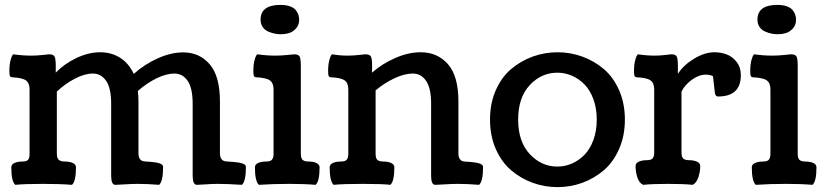

<svg xmlns="http://www.w3.org/2000/svg" viewBox="-20 -747 3352 780"><path d="M206.5 -478.5V-451.7Q241.7 -488.3 290.8 -511.5Q339.8 -534.7 387.7 -534.7Q431.2 -534.7 466.6 -513.2Q502 -491.7 523.4 -446.8Q566.9 -485.8 620.8 -510Q674.8 -534.2 724.1 -534.2Q790.5 -534.2 832 -485.8Q873.5 -437.5 873.5 -334.5V-125Q873.5 -93.3 898.4 -91.3Q903.3 -90.8 911.9 -90.3Q920.4 -89.8 925.3 -89.4Q930.2 -88.9 937.5 -88.1Q944.8 -87.4 949.2 -86.7Q953.6 -85.9 959 -84.7Q964.4 -83.5 967.5 -82Q970.7 -80.6 973.6 -78.6Q976.6 -76.7 977.8 -74Q979 -71.3 979 -67.9Q979 -10.7 962.9 3.9Q905.8 0 864.3 0Q840.3 0 814.9 2Q789.6 3.9 779.8 3.9Q762.7 3.9 762.7 -33.7V-325.7Q762.7 -389.2 742.2 -418.7Q721.7 -448.2 688.5 -448.2Q655.3 -448.2 615.2 -428.5Q575.2 -408.7 540 -377.4Q542.5 -355.5 542.5 -334.5V-125Q542.5 -93.3 566.9 -91.3Q571.8 -90.8 579.8 -90.3Q587.9 -89.8 592.5 -89.4Q597.2 -88.9 604 -88.1Q610.8 -87.4 614.7 -86.7Q618.7 -85.9 623.8 -84.7Q628.9 -83.5 631.8 -82Q634.8 -80.6 637.5 -78.6Q640.1 -76.7 641.4 -74Q642.6 -71.3 642.6 -67.9Q642.6 -10.7 626.5 3.9Q579.6 0 540.5 0Q516.1 0 486.8 2Q457.5 3.9 448.2 3.9Q431.6 3.9 431.6 -33.7V-325.7Q431.6 -389.2 411.1 -418.7Q390.6 -448.2 357.4 -448.2Q324.2 -448.2 284.7 -427.7Q245.1 -407.2 210.9 -375V-122.6Q210.9 -115.7 211.9 -111.1Q212.9 -106.4 215.8 -101.3Q218.8 -96.2 225.8 -93.5Q232.9 -90.8 243.7 -90.8Q262.2 -90.8 275.4 -85Q288.6 -79.1 288.6 -67.4Q288.6 -10.3 272.5 3.9Q224.6 0 154.3 0Q78.6 0 42 3.9Q25.9 -10.7 25.9 -67.4Q25.9 -79.1 39.1 -85Q52.2 -90.8 70.8 -90.8Q87.9 -90.8 94 -97.7Q100.1 -104.5 100.1 -121.6V-383.8Q100.1 -409.7 85.2 -420.4Q70.3 -431.2 27.8 -433.1Q21.5 -434.6 19.8 -439.5Q18.1 -444.3 18.1 -460.4Q18.1 -485.4 23.4 -504.4Q28.8 -523.4 34.2 -526.4Q71.8 -521 106.9 -521Q128.9 -521 153.3 -523.7Q177.7 -526.4 179.2 -526.4Q196.3 -526.4 201.4 -517.8Q206.5 -509.3 206.5 -478.5Z M1121.6 -607.9Q1109.9 -607.9 1097.7 -610.1Q1085.4 -612.3 1071 -618.2Q1056.6 -624 1047.6 -636.7Q1038.6 -649.4 1038.6 -667Q1038.6 -727.1 1119.6 -727.1Q1142.6 -727.1 1158.4 -721.2Q1174.3 -715.3 1181.9 -705.6Q1189.5 -695.8 1192.4 -686.5Q1195.3 -677.2 1195.3 -666.5Q1195.3 -644.5 1181.6 -630.4Q1168 -616.2 1152.6 -612.1Q1137.2 -607.9 1121.6 -607.9ZM1202.1 -478.5V-122.6Q1202.1 -115.2 1202.9 -111.1Q1203.6 -106.9 1206.3 -101.6Q1209 -96.2 1215.8 -93.5Q1222.7 -90.8 1233.4 -90.8Q1252 -90.8 1265.1 -85Q1278.3 -79.1 1278.3 -67.4Q1278.3 -10.3 1262.2 3.9Q1218.3 0 1154.8 0Q1088.9 0 1031.7 3.9Q1015.6 -10.7 1015.6 -67.4Q1015.6 -79.1 1028.8 -85Q1042 -90.8 1060.5 -90.8Q1079.6 -90.8 1085.4 -98.9Q1091.3 -106.9 1091.3 -121.6V-383.8Q1091.3 -409.7 1076.4 -420.4Q1061.5 -431.2 1019 -433.1Q1012.7 -434.6 1011 -439.5Q1009.3 -444.3 1009.3 -460.4Q1009.3 -485.4 1014.6 -504.4Q1020 -523.4 1025.4 -526.4Q1063 -521 1098.1 -521Q1121.6 -521 1147.5 -523.7Q1173.3 -526.4 1174.8 -526.4Q1191.9 -526.4 1197 -517.8Q1202.1 -509.3 1202.1 -478.5Z M1926.3 3.9Q1878.9 0 1840.8 0Q1815.9 0 1786.6 2Q1757.3 3.9 1748 3.9Q1731.4 3.9 1731.4 -33.2V-325.7Q1731.4 -389.2 1710.9 -418.7Q1690.4 -448.2 1657.2 -448.2Q1623 -448.2 1582.3 -429Q1541.5 -409.7 1505.9 -379.9V-122.6Q1505.9 -115.2 1506.6 -111.1Q1507.3 -106.9 1510 -101.6Q1512.7 -96.2 1519.5 -93.5Q1526.4 -90.8 1537.1 -90.8Q1555.7 -90.8 1568.8 -85Q1582 -79.1 1582 -67.4Q1582 -10.3 1565.9 3.9Q1536.1 0 1454.1 0Q1372.1 0 1335.4 3.9Q1319.3 -10.7 1319.3 -67.4Q1319.3 -79.1 1332.5 -85Q1345.7 -90.8 1364.3 -90.8Q1383.3 -90.8 1389.2 -98.9Q1395 -106.9 1395 -121.6V-383.8Q1395 -409.7 1380.1 -420.4Q1365.2 -431.2 1322.8 -433.1Q1316.4 -434.6 1314.7 -439.5Q1313 -444.3 1313 -460.4Q1313 -485.4 1318.4 -504.4Q1323.7 -523.4 1329.1 -526.4Q1361.3 -521 1392.1 -521Q1414.1 -521 1438.5 -523.7Q1462.9 -526.4 1464.4 -526.4Q1481.4 -526.4 1486.6 -517.8Q1491.7 -509.3 1491.7 -478.5Q1491.7 -475.1 1491.5 -466.1Q1491.2 -457 1491.2 -451.7Q1533.2 -488.8 1586.4 -511.7Q1639.6 -534.7 1689 -534.7Q1757.3 -534.7 1799.8 -486.3Q1842.3 -438 1842.3 -334.5V-124.5Q1842.3 -92.8 1866.7 -90.8Q1871.6 -90.3 1879.6 -89.8Q1887.7 -89.4 1892.3 -88.9Q1897 -88.4 1903.8 -87.6Q1910.6 -86.9 1914.6 -86.2Q1918.5 -85.4 1923.6 -84.2Q1928.7 -83 1931.6 -81.5Q1934.6 -80.1 1937.3 -78.1Q1939.9 -76.2 1941.2 -73.5Q1942.4 -70.8 1942.4 -67.4Q1942.4 -10.7 1926.3 3.9Z M2245.1 -534.7Q2297.4 -534.7 2345.7 -517.1Q2394 -499.5 2432.9 -466.6Q2471.7 -433.6 2495.1 -380.4Q2518.6 -327.1 2518.6 -261.2Q2518.6 -195.3 2495.1 -141.8Q2471.7 -88.4 2432.9 -55.2Q2394 -22 2345.7 -4.4Q2297.4 13.2 2245.1 13.2Q2192.4 13.2 2144 -4.4Q2095.7 -22 2056.6 -55.2Q2017.6 -88.4 1994.1 -141.8Q1970.7 -195.3 1970.7 -261.2Q1970.7 -327.1 1994.1 -380.4Q2017.6 -433.6 2056.6 -466.6Q2095.7 -499.5 2144 -517.1Q2192.4 -534.7 2245.1 -534.7ZM2244.1 -70.3Q2274.9 -70.3 2303.2 -82.5Q2331.5 -94.7 2354.2 -117.9Q2377 -141.1 2390.6 -178.2Q2404.3 -215.3 2404.3 -261.2Q2404.3 -307.1 2390.6 -344.2Q2377 -381.3 2354.2 -404.3Q2331.5 -427.2 2303.2 -439.5Q2274.9 -451.7 2244.1 -451.7Q2179.7 -451.7 2132.3 -401.4Q2085 -351.1 2085 -261.2Q2085 -171.4 2132.3 -120.8Q2179.7 -70.3 2244.1 -70.3Z M2733.9 -478.5V-446.8Q2755.9 -481.9 2799.3 -508.3Q2842.8 -534.7 2882.3 -534.7Q2908.2 -534.7 2931.6 -526.1Q2955.1 -517.6 2972.4 -495.6Q2989.7 -473.6 2989.7 -441.9Q2989.7 -355 2897.5 -355Q2895.5 -355 2893.6 -355.5Q2891.6 -356 2890.4 -356.9Q2889.2 -357.9 2888.2 -358.9Q2887.2 -359.9 2886.5 -361.8Q2885.7 -363.8 2885.3 -365.2Q2884.8 -366.7 2884.3 -369.9Q2883.8 -373 2883.5 -375Q2883.3 -377 2883.1 -380.6Q2882.8 -384.3 2882.3 -386.7L2876.5 -437.5Q2863.3 -443.8 2847.7 -443.8Q2819.3 -443.8 2790.8 -423.1Q2762.2 -402.3 2748.5 -375V-127.9Q2748.5 -120.6 2749.3 -116.5Q2750 -112.3 2752.7 -106.9Q2755.4 -101.6 2762.2 -98.9Q2769 -96.2 2779.8 -96.2Q2798.3 -96.2 2811.5 -90.3Q2824.7 -84.5 2824.7 -72.8Q2824.7 -49.3 2816.9 -26.4Q2809.1 -3.4 2793.9 3.9Q2759.8 0 2693.8 0Q2627.9 0 2592.8 3.9Q2576.7 -3.4 2569.3 -26.1Q2562 -48.8 2562 -72.8Q2562 -84.5 2575.2 -90.3Q2588.4 -96.2 2606.9 -96.2Q2626 -96.2 2631.8 -104.2Q2637.7 -112.3 2637.7 -127V-383.8Q2637.7 -409.7 2622.8 -420.4Q2607.9 -431.2 2565.4 -433.1Q2559.1 -434.6 2557.4 -439.5Q2555.7 -444.3 2555.7 -460.4Q2555.7 -485.4 2561 -504.4Q2566.4 -523.4 2571.8 -526.4Q2606.4 -521 2639.6 -521Q2660.2 -521 2682.9 -523.7Q2705.6 -526.4 2707 -526.4Q2724.1 -526.4 2729 -517.8Q2733.9 -509.3 2733.9 -478.5Z M3140.1 -607.9Q3128.4 -607.9 3116.2 -610.1Q3104 -612.3 3089.6 -618.2Q3075.2 -624 3066.2 -636.7Q3057.1 -649.4 3057.1 -667Q3057.1 -727.1 3138.2 -727.1Q3161.1 -727.1 3177 -721.2Q3192.9 -715.3 3200.4 -705.6Q3208 -695.8 3210.9 -686.5Q3213.9 -677.2 3213.9 -666.5Q3213.9 -644.5 3200.2 -630.4Q3186.5 -616.2 3171.1 -612.1Q3155.8 -607.9 3140.1 -607.9ZM3220.7 -478.5V-122.6Q3220.7 -115.2 3221.4 -111.1Q3222.2 -106.9 3224.9 -101.6Q3227.5 -96.2 3234.4 -93.5Q3241.2 -90.8 3252 -90.8Q3270.5 -90.8 3283.7 -85Q3296.9 -79.1 3296.9 -67.4Q3296.9 -10.3 3280.8 3.9Q3236.8 0 3173.3 0Q3107.4 0 3050.3 3.9Q3034.2 -10.7 3034.2 -67.4Q3034.2 -79.1 3047.4 -85Q3060.5 -90.8 3079.1 -90.8Q3098.1 -90.8 3104 -98.9Q3109.9 -106.9 3109.9 -121.6V-383.8Q3109.9 -409.7 3095 -420.4Q3080.1 -431.2 3037.6 -433.1Q3031.2 -434.6 3029.5 -439.5Q3027.8 -444.3 3027.8 -460.4Q3027.8 -485.4 3033.2 -504.4Q3038.6 -523.4 3043.9 -526.4Q3081.5 -521 3116.7 -521Q3140.1 -521 3166 -523.7Q3191.9 -526.4 3193.4 -526.4Q3210.4 -526.4 3215.6 -517.8Q3220.7 -509.3 3220.7 -478.5Z"/></svg>

Font: Coustard
Style: Regular
Weight: 400
Foundry: vernon adams
Version: Version 1.000